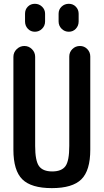

<svg xmlns="http://www.w3.org/2000/svg" viewBox="-20 -970 540 1000"><path d="M49.8 -190.4V-673.8Q49.8 -697.3 66.9 -713.9Q84 -730.5 106.9 -730.5Q129.9 -730.5 146.5 -713.9Q163.1 -697.3 163.1 -673.8V-210Q163.1 -132.8 183.1 -105Q203.1 -77.1 252 -77.1Q300.8 -77.1 320.8 -104.5Q340.8 -131.8 340.8 -210V-675.8Q340.8 -698.2 356.9 -714.4Q373 -730.5 396.5 -730.5Q418.9 -730.5 434.6 -714.4Q450.2 -698.2 450.2 -675.8V-190.4Q450.2 -82 403.8 -36.1Q357.4 9.8 250 9.8Q142.6 9.8 96.2 -36.1Q49.8 -82 49.8 -190.4ZM285.2 -898.4Q285.2 -920.9 300.8 -935.5Q316.4 -950.2 338.4 -950.2Q360.4 -950.2 375 -935.1Q389.6 -919.9 389.6 -898.4V-858.4Q389.6 -835.9 375 -820.3Q360.4 -804.7 338.4 -804.7Q316.4 -804.7 300.8 -820.3Q285.2 -835.9 285.2 -858.4ZM110.4 -898.4Q110.4 -920.9 125 -935.5Q139.6 -950.2 161.6 -950.2Q183.6 -950.2 199.2 -935.1Q214.8 -919.9 214.8 -898.4V-858.4Q214.8 -835.9 199.2 -820.3Q183.6 -804.7 161.6 -804.7Q139.6 -804.7 125 -820.3Q110.4 -835.9 110.4 -858.4Z"/></svg>

Font: Rounded-X Mgen+ 1mn medium
Style: Regular
Weight: 500
Designer: [Source Han Sans]
Ryoko NISHIZUKA  (kana & ideographs); Paul D. Hunt (Latin, Greek & Cyrillic); Wenlong ZHANG  (bopomofo
Version: Version 1.059.20150602